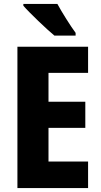

<svg xmlns="http://www.w3.org/2000/svg" viewBox="-20 -950 509 970"><path d="M270 -930H98V-921C129 -885 216 -802 255 -770H362V-784C338 -816 292 -889 270 -930ZM425 0V-134H225V-304H411V-436H225V-582H425V-714H68V0Z"/></svg>

Font: Noto Sans Khmer Condensed ExtraBold
Style: Regular
Weight: 800
Width: 3
Designer: Danh Hong and the Monotype Design Team
Foundry: Monotype Imaging Inc.
Version: Version 2.004